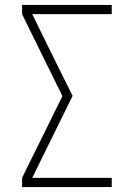

<svg xmlns="http://www.w3.org/2000/svg" viewBox="-20 -755 540 775"><path d="M69 0V-37L232 -367L69 -698V-735H431V-698H110L191 -533L273 -368L110 -37H431V0Z"/></svg>

Font: Iosevka Extralight
Style: Regular
Weight: 200
Monospace: yes
Designer: Belleve Invis
Foundry: Belleve Invis
Version: Version 32.0.1; ttfautohint (v1.8.4)